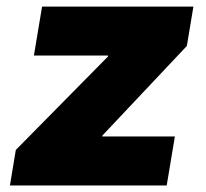

<svg xmlns="http://www.w3.org/2000/svg" viewBox="-20 -566 630 586"><path d="M10.3 0 28.3 -108.4 309.6 -393.6 310.1 -396.5H83.5L108.4 -545.9H570.3L550.3 -425.8L292.5 -152.3L292 -149.4H513.7L488.8 0Z"/></svg>

Font: Inter Black
Style: Italic
Weight: 900
Italic angle: -9.39999°
Designer: Rasmus Andersson
Foundry: rsms
Version: Version 4.000;git-a52131595